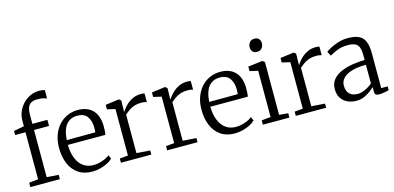

<svg xmlns="http://www.w3.org/2000/svg" viewBox="-74 -1282 3592 1749"><g transform="rotate(-15 1722.0 -407.5)"><path d="M39.5 0.5V-40.5L126 -49.5V-493H28.5L28 -531.5L126 -550V-602.5Q126 -649.5 144.2 -690.5Q162.5 -731.5 193 -762Q223.5 -792.5 262 -809.2Q300.5 -826 340.5 -826Q362.5 -826 374.8 -823.5Q387 -821 396 -818L395.5 -738.5Q389 -743.5 365.8 -749.5Q342.5 -755.5 307.5 -755Q272.5 -755.5 250.2 -744Q228 -732.5 217.2 -705.8Q206.5 -679 206.5 -632.5V-551H348V-493H206.5V-48L318 -40.5V0.5Z M623.5 11Q545.5 11 492 -25.5Q438.5 -62 411.2 -127Q384 -192 384 -277Q384 -341.5 403.2 -394.8Q422.5 -448 456.8 -486.2Q491 -524.5 537.2 -545.2Q583.5 -566 637 -566Q725.5 -566 775.5 -515.8Q825.5 -465.5 828.5 -369Q828.5 -340.5 827.5 -319.2Q826.5 -298 822.5 -282H469.5Q469.5 -232 480.8 -188.8Q492 -145.5 514.2 -113Q536.5 -80.5 570.2 -62.2Q604 -44 648 -44Q691 -44 734.8 -59.5Q778.5 -75 801.5 -95L817 -59.5Q798 -40 767.2 -24.2Q736.5 -8.5 699 1.2Q661.5 11 623.5 11ZM470.5 -327 740 -328Q741.5 -336 742 -349.2Q742.5 -362.5 742.5 -371.5Q742.5 -434.5 713.8 -475.8Q685 -517 619 -517Q588.5 -517 562.5 -506.2Q536.5 -495.5 517 -472.8Q497.5 -450 485.8 -414Q474 -378 470.5 -327Z M894 0V-40L972.5 -47V-485.5L896.5 -503V-545.5L1021.5 -562H1025.5L1043.5 -547V-529L1041.5 -440.5L1043.5 -441.5Q1048 -447.5 1061.5 -466Q1075 -484.5 1098.2 -505.8Q1121.5 -527 1154.8 -542.5Q1188 -558 1231 -558Q1245 -558 1252.5 -556.8Q1260 -555.5 1265 -554V-471.5Q1262 -474 1249 -477Q1236 -480 1216.5 -480Q1171.5 -480 1140.8 -468.2Q1110 -456.5 1089.2 -440.2Q1068.5 -424 1053 -411V-48L1180.5 -39V0Z M1330 0V-40L1408.5 -47V-485.5L1332.5 -503V-545.5L1457.5 -562H1461.5L1479.5 -547V-529L1477.5 -440.5L1479.5 -441.5Q1484 -447.5 1497.5 -466Q1511 -484.5 1534.2 -505.8Q1557.5 -527 1590.8 -542.5Q1624 -558 1667 -558Q1681 -558 1688.5 -556.8Q1696 -555.5 1701 -554V-471.5Q1698 -474 1685 -477Q1672 -480 1652.5 -480Q1607.5 -480 1576.8 -468.2Q1546 -456.5 1525.2 -440.2Q1504.5 -424 1489 -411V-48L1616.5 -39V0Z M1967 11Q1889 11 1835.5 -25.5Q1782 -62 1754.8 -127Q1727.5 -192 1727.5 -277Q1727.5 -341.5 1746.8 -394.8Q1766 -448 1800.2 -486.2Q1834.5 -524.5 1880.8 -545.2Q1927 -566 1980.5 -566Q2069 -566 2119 -515.8Q2169 -465.5 2172 -369Q2172 -340.5 2171 -319.2Q2170 -298 2166 -282H1813Q1813 -232 1824.2 -188.8Q1835.5 -145.5 1857.8 -113Q1880 -80.5 1913.8 -62.2Q1947.5 -44 1991.5 -44Q2034.5 -44 2078.2 -59.5Q2122 -75 2145 -95L2160.5 -59.5Q2141.5 -40 2110.8 -24.2Q2080 -8.5 2042.5 1.2Q2005 11 1967 11ZM1814 -327 2083.5 -328Q2085 -336 2085.5 -349.2Q2086 -362.5 2086 -371.5Q2086 -434.5 2057.2 -475.8Q2028.5 -517 1962.5 -517Q1932 -517 1906 -506.2Q1880 -495.5 1860.5 -472.8Q1841 -450 1829.2 -414Q1817.5 -378 1814 -327Z M2232.5 0V-41L2318.5 -49.5V-485.5L2241.5 -503V-545.5L2375.5 -562H2379L2398.5 -546.5V-48.5L2483 -41V0ZM2353 -654.5Q2326.5 -654.5 2312.5 -670.5Q2298.5 -686.5 2298.5 -711.5Q2298.5 -736.5 2313.8 -756.8Q2329 -777 2360 -777H2361Q2388 -777 2402 -760.8Q2416 -744.5 2416 -719.5Q2416 -694.5 2400.5 -674.5Q2385 -654.5 2354 -654.5Z M2543 0V-40L2621.5 -47V-485.5L2545.5 -503V-545.5L2670.5 -562H2674.5L2692.5 -547V-529L2690.5 -440.5L2692.5 -441.5Q2697 -447.5 2710.5 -466Q2724 -484.5 2747.2 -505.8Q2770.5 -527 2803.8 -542.5Q2837 -558 2880 -558Q2894 -558 2901.5 -556.8Q2909 -555.5 2914 -554V-471.5Q2911 -474 2898 -477Q2885 -480 2865.5 -480Q2820.5 -480 2789.8 -468.2Q2759 -456.5 2738.2 -440.2Q2717.5 -424 2702 -411V-48L2829.5 -39V0Z M3113.5 10.5Q3070 10.5 3032.8 -5.8Q2995.5 -22 2972.2 -56.2Q2949 -90.5 2949 -144Q2949 -196 2977.8 -231.2Q3006.5 -266.5 3054.5 -287.8Q3102.5 -309 3161.2 -319Q3220 -329 3280.5 -329.5V-372.5Q3280.5 -421 3270.2 -448.8Q3260 -476.5 3234.8 -488.2Q3209.5 -500 3163 -500Q3105.5 -500 3061.5 -480.8Q3017.5 -461.5 2993 -447.5L2971.5 -489.5Q2981.5 -498.5 3013.5 -516Q3045.5 -533.5 3090.2 -547.8Q3135 -562 3182.5 -562Q3248 -562 3287 -543Q3326 -524 3343 -481.8Q3360 -439.5 3360 -370.5V-43H3421V-7.5Q3410 -4.5 3394.5 -1Q3379 2.5 3361.8 5Q3344.5 7.5 3329.5 7.5Q3308 7.5 3297.5 0.8Q3287 -6 3287 -34.5V-71Q3275 -60 3250 -40.5Q3225 -21 3190.2 -5.2Q3155.5 10.5 3113.5 10.5ZM3143 -47Q3174 -47 3212.2 -64.8Q3250.5 -82.5 3280.5 -108.5V-284.5Q3199.5 -284 3145.5 -267.5Q3091.5 -251 3064.2 -221.8Q3037 -192.5 3037 -154Q3037 -115 3051 -91.2Q3065 -67.5 3089 -57.2Q3113 -47 3143 -47Z"/></g></svg>

Font: Merriweather 28pt Light
Style: Regular
Weight: 300
Version: Version 2.100